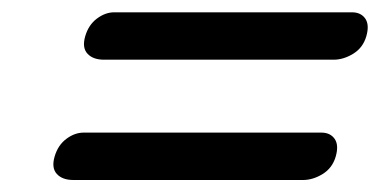

<svg xmlns="http://www.w3.org/2000/svg" viewBox="-20 -502 633 320"><path d="M122 -441.5Q127.5 -460.5 141.5 -471Q155.5 -481.5 170.5 -481.5H566.5Q581.5 -481.5 588.8 -471Q596 -460.5 590.5 -441.5Q585 -422.5 568.8 -412.5Q552.5 -402.5 536 -402.5H153.5Q135 -402.5 125.8 -412.5Q116.5 -422.5 122 -441.5ZM71 -241Q76.5 -260 90.5 -270.5Q104.5 -281 119.5 -281H515.5Q530.5 -281 537.8 -270.5Q545 -260 539.5 -241Q534 -222 517.8 -212Q501.5 -202 485 -202H102.5Q84 -202 74.8 -212Q65.5 -222 71 -241Z"/></svg>

Font: Fraunces 9pt S000 Black
Style: Italic
Weight: 900
Italic angle: -16°
Version: Version 1.000; ttfautohint (v1.8.3)